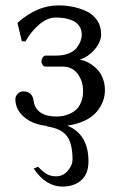

<svg xmlns="http://www.w3.org/2000/svg" viewBox="-20 -459 462 712"><path d="M105 166 121.1 159.2Q139.2 178.2 153.6 186.5Q168 194.8 188 194.8Q213.9 194.8 231.4 174.3Q249 153.8 249 132.8Q249 72.3 227.3 44.7Q205.6 17.1 153.8 9.8L155.3 8.3Q100.6 2.4 68.8 -25.4Q37.1 -53.2 37.1 -90.8Q37.1 -102.1 45.4 -111.1Q53.7 -120.1 66.9 -120.1Q100.6 -120.1 105 -83Q108.9 -56.6 130.4 -41.7Q151.9 -26.9 189 -26.9Q200.7 -26.9 212.2 -28.8Q223.6 -30.8 238 -36.9Q252.4 -43 262.9 -52.7Q273.4 -62.5 280.8 -80.3Q288.1 -98.1 288.1 -121.1Q288.1 -158.2 268.1 -185.1Q248 -211.9 212.9 -211.9H148.9Q142.6 -211.9 138.2 -218.3Q133.8 -224.6 133.8 -231.9Q133.8 -239.3 138.7 -246.1Q143.6 -252.9 148.9 -252.9H189Q215.3 -252.9 235.1 -261Q254.9 -269 264.6 -282Q274.4 -294.9 278.8 -306.9Q283.2 -318.8 283.2 -330.1Q283.2 -349.1 273.9 -362.5Q264.6 -376 249.3 -382.6Q233.9 -389.2 219 -391.6Q204.1 -394 187 -394Q155.8 -394 125.7 -368.4Q95.7 -342.8 74.2 -305.2L61 -306.2L44.9 -373L47.9 -377Q118.7 -439 196.8 -439Q223.1 -439 248.5 -434.1Q273.9 -429.2 299.1 -418Q324.2 -406.7 339.6 -384.5Q355 -362.3 355 -332Q355 -303.2 330.6 -275.1Q306.2 -247.1 274.9 -237.8Q283.7 -236.8 294.7 -232.9Q305.7 -229 319.1 -220Q332.5 -210.9 343.5 -198.7Q354.5 -186.5 361.8 -167Q369.1 -147.5 369.1 -124Q369.1 -104 362.1 -84.5Q355 -64.9 339.8 -45.9Q324.7 -26.9 296.4 -12.7Q268.1 1.5 229.5 6.8Q308.1 39.1 308.1 139.2Q308.1 185.5 281.5 209.2Q254.9 232.9 211.9 232.9Q149.4 232.9 105 166Z"/></svg>

Font: Linux Biolinum
Style: Regular
Weight: 400
Designer: Philipp H. Poll
Foundry: Philipp H. Poll
Version: Version 0.6.4